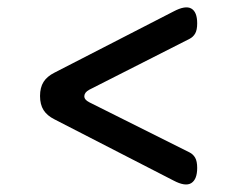

<svg xmlns="http://www.w3.org/2000/svg" viewBox="-20 -589 640 518"><path d="M448 -102 127 -267Q107 -277 97.5 -292Q88 -307 88 -330Q88 -353 97.5 -368Q107 -383 127 -393L448 -558Q480 -575 496 -566Q512 -557 512 -526Q512 -508 506.5 -498.5Q501 -489 491 -484L221 -347Q208 -340 207.5 -330Q207 -320 221 -313L491 -178Q501 -173 506.5 -163.5Q512 -154 512 -136Q512 -105 496 -95Q480 -85 448 -102Z"/></svg>

Font: Maple Mono Light
Style: Regular
Weight: 300
Monospace: yes
Designer: subframe7536
Version: Version 7.000